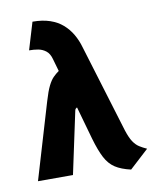

<svg xmlns="http://www.w3.org/2000/svg" viewBox="-82 -767 709 854"><g transform="rotate(-10 272.5 -340.0)"><path d="M444 -154 323 -551Q314 -583 298 -610.5Q282 -638 258.5 -658.5Q235 -679 201.5 -690.5Q168 -702 123 -702L86 -579Q108 -579 127 -575.5Q146 -572 161.5 -560Q177 -548 184 -522L200 -466Q186 -456 174 -444Q162 -432 150.5 -409Q139 -386 126 -342L24 1H182L242 -280Q243 -285 245.5 -287.5Q248 -290 250 -291Q252 -292 252 -292L294 -143Q310 -88 327 -55.5Q344 -23 370.5 -5.5Q397 12 441 22L527 -57Q509 -65 494 -74.5Q479 -84 467 -102Q455 -120 444 -154Z"/></g></svg>

Font: Advent Pro ExtraBold
Style: Regular
Weight: 800
Designer: VivaRado, Andreas Kalpakidis
Foundry: VivaRado, Andreas Kalpakidis
Version: Version 3.000